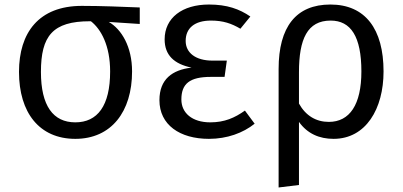

<svg xmlns="http://www.w3.org/2000/svg" viewBox="-20 -601 1784 849"><path d="M598 -568C525 -571 426 -575 342 -575C151 -575 64 -456 64 -283C64 -103 154 13 313 13C472 13 564 -107 564 -285C564 -395 517 -472 461 -504L598 -495ZM313 -60C215 -60 161 -133 161 -283C161 -442 213 -507 377 -507H382C427 -472 467 -399 467 -285C467 -133 411 -60 313 -60Z M904 -581C786 -581 708 -522 708 -427C708 -357 750 -318 827 -302C742 -292 685 -251 685 -158C685 -49 775 13 904 13C984 13 1055 -13 1106 -54L1063 -112C1018 -80 973 -60 910 -60C829 -60 782 -102 782 -161C782 -231 819 -261 912 -261H973L983 -333H919C846 -333 801 -367 801 -420C801 -477 841 -510 913 -510C967 -510 1004 -497 1043 -474L1087 -528C1039 -561 984 -581 904 -581Z M1441 -581C1289 -581 1212 -482 1212 -296V228L1302 217V-62C1339 -10 1392 13 1455 13C1598 13 1676 -120 1676 -285C1676 -473 1595 -581 1441 -581ZM1434 -62C1378 -62 1332 -89 1302 -143V-282C1302 -428 1339 -510 1442 -510C1531 -510 1578 -440 1578 -285C1578 -138 1526 -62 1434 -62Z"/></svg>

Font: Glow Sans SC Normal Book
Style: Regular
Weight: 500
Designer: Ryoko NISHIZUKA (kana, bopomofo & ideographs); Paul D. Hunt (Latin, Greek & Cyrillic); Sandoll Communications, Soo-young
Version: Version 0.93